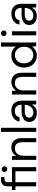

<svg xmlns="http://www.w3.org/2000/svg" viewBox="1555 -2315 772 3922"><g transform="rotate(-90 1941.0 -354.0)"><path d="M96 0V-425H21V-496H96V-582Q96 -654 132 -687Q168 -720 237 -720H287V-648H250Q212 -648 196 -632.5Q180 -617 180 -580V-496H488V0H404V-425H180V0ZM447 -591Q423 -591 406 -607.5Q389 -624 389 -649Q389 -673 406 -689Q423 -705 447 -705Q472 -705 488.5 -689Q505 -673 505 -649Q505 -624 488.5 -607.5Q472 -591 447 -591Z M636 0V-496H712L717 -407Q741 -454 786 -481Q831 -508 888 -508Q976 -508 1028.5 -454.5Q1081 -401 1081 -290V0H997V-281Q997 -436 869 -436Q805 -436 762.5 -389.5Q720 -343 720 -257V0Z M1208 0V-720H1292V0Z M1595 12Q1533 12 1492 -9Q1451 -30 1431 -65Q1411 -100 1411 -141Q1411 -217 1469 -258Q1527 -299 1627 -299H1761V-305Q1761 -370 1727 -403.5Q1693 -437 1636 -437Q1587 -437 1551.5 -412.5Q1516 -388 1507 -341H1421Q1426 -395 1457.5 -432Q1489 -469 1536 -488.5Q1583 -508 1636 -508Q1740 -508 1792.5 -452.5Q1845 -397 1845 -305V0H1770L1765 -89Q1744 -47 1703.5 -17.5Q1663 12 1595 12ZM1608 -59Q1656 -59 1690.5 -84Q1725 -109 1743 -149Q1761 -189 1761 -233V-234H1634Q1560 -234 1529.5 -208.5Q1499 -183 1499 -145Q1499 -106 1527.5 -82.5Q1556 -59 1608 -59Z M1971 0V-496H2047L2052 -407Q2076 -454 2121 -481Q2166 -508 2223 -508Q2311 -508 2363.5 -454.5Q2416 -401 2416 -290V0H2332V-281Q2332 -436 2204 -436Q2140 -436 2097.5 -389.5Q2055 -343 2055 -257V0Z M2768 12Q2694 12 2638.5 -22Q2583 -56 2552.5 -115Q2522 -174 2522 -249Q2522 -324 2553 -382.5Q2584 -441 2639 -474.5Q2694 -508 2769 -508Q2830 -508 2877 -483Q2924 -458 2950 -413V-720H3034V0H2958L2950 -82Q2926 -46 2881 -17Q2836 12 2768 12ZM2777 -61Q2827 -61 2865.5 -84.5Q2904 -108 2925.5 -150Q2947 -192 2947 -248Q2947 -304 2925.5 -346Q2904 -388 2865.5 -411.5Q2827 -435 2777 -435Q2728 -435 2689.5 -411.5Q2651 -388 2629.5 -346Q2608 -304 2608 -248Q2608 -192 2629.5 -150Q2651 -108 2689.5 -84.5Q2728 -61 2777 -61Z M3222 -606Q3197 -606 3180.5 -622.5Q3164 -639 3164 -664Q3164 -688 3180.5 -704Q3197 -720 3222 -720Q3246 -720 3263 -704Q3280 -688 3280 -664Q3280 -639 3263 -622.5Q3246 -606 3222 -606ZM3180 0V-496H3264V0Z M3575 12Q3513 12 3472 -9Q3431 -30 3411 -65Q3391 -100 3391 -141Q3391 -217 3449 -258Q3507 -299 3607 -299H3741V-305Q3741 -370 3707 -403.5Q3673 -437 3616 -437Q3567 -437 3531.5 -412.5Q3496 -388 3487 -341H3401Q3406 -395 3437.5 -432Q3469 -469 3516 -488.5Q3563 -508 3616 -508Q3720 -508 3772.5 -452.5Q3825 -397 3825 -305V0H3750L3745 -89Q3724 -47 3683.5 -17.5Q3643 12 3575 12ZM3588 -59Q3636 -59 3670.5 -84Q3705 -109 3723 -149Q3741 -189 3741 -233V-234H3614Q3540 -234 3509.5 -208.5Q3479 -183 3479 -145Q3479 -106 3507.5 -82.5Q3536 -59 3588 -59Z"/></g></svg>

Font: DeepMind Sans
Style: Regular
Weight: 400
Designer: Jonny Pinhorn / Modifications: Colophon Foundry
Foundry: Colophon Foundry
Version: Version 1.002; ttfautohint (v1.8.2)